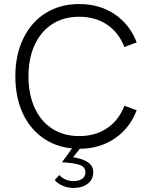

<svg xmlns="http://www.w3.org/2000/svg" viewBox="-20 -727 741 951"><path d="M251 165 274 140Q286 154 304.5 162Q323 170 343 170Q370 170 386.5 159Q403 148 403 127Q403 98 370.5 88.5Q338 79 287 77L337 8Q253 0 189 -46.5Q125 -93 90.5 -171Q56 -249 56 -349Q56 -455 95.5 -536.5Q135 -618 206.5 -662.5Q278 -707 372 -707Q473 -707 548 -656.5Q623 -606 657 -517L596 -494Q569 -565 511 -604.5Q453 -644 372 -644Q296 -644 239.5 -608Q183 -572 152 -505Q121 -438 121 -349Q121 -259 152 -192Q183 -125 239.5 -89Q296 -53 372 -53Q453 -53 511 -92.5Q569 -132 596 -203L657 -181Q623 -92 549 -41.5Q475 9 375 10L342 52Q442 67 442 125Q442 162 414.5 183Q387 204 344 204Q317 204 291.5 193.5Q266 183 251 165Z"/></svg>

Font: Hanken Grotesk Light
Style: Regular
Weight: 300
Designer: Alfredo Marco Pradil
Foundry: Hanken Design Co.
Version: Version 3.014